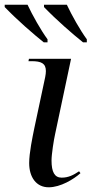

<svg xmlns="http://www.w3.org/2000/svg" viewBox="-52 -786 389 816"><path d="M134 -606H150V-619C122 -657 86 -721 65 -766H-32V-756C22 -700 89 -642 134 -606ZM301 -606H317V-619C289 -657 253 -721 232 -766H135V-756C189 -700 256 -642 301 -606ZM155 10C205 10 261 -24 290 -50L284 -58C260 -42 239 -31 210 -31C180 -31 167 -55 167 -104C167 -131 177 -193 182 -215L250 -536H71L69 -526H82C123 -526 143 -517 143 -484C143 -477 142 -468 140 -458L94 -242C86 -203 72 -136 72 -93C72 -33 102 10 155 10Z"/></svg>

Font: Noto Serif Display
Style: Italic
Weight: 400
Italic angle: -12°
Designer: Monotype Design Team
Foundry: Monotype Imaging Inc.
Version: Version 2.009